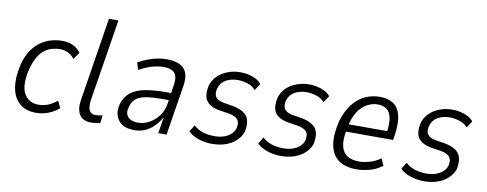

<svg xmlns="http://www.w3.org/2000/svg" viewBox="-61 -998 3296 1300"><g transform="rotate(10 1587.0 -348.5)"><path d="M222 8Q154 8 110.5 -28.5Q67 -65 55 -133.5Q43 -202 65 -298Q82 -360 110.5 -400Q139 -440 174 -462.5Q209 -485 245.5 -494Q282 -503 316 -503Q359 -503 391 -487.5Q423 -472 443 -443L410 -395Q393 -419 366.5 -432Q340 -445 312 -445Q286 -445 259.5 -438.5Q233 -432 208 -414.5Q183 -397 162.5 -363.5Q142 -330 127 -276Q100 -162 131 -105.5Q162 -49 230 -49Q267 -49 299 -63Q331 -77 357 -99L380 -52Q360 -33 334 -19.5Q308 -6 280 1Q252 8 222 8Z M602 8Q545 8 522 -28.5Q499 -65 508 -126L600 -705H665L574 -136Q572 -117 573.5 -96.5Q575 -76 586 -61.5Q597 -47 621 -47Q634 -47 649 -49Q664 -51 671 -54L665 0Q644 4 631 6Q618 8 602 8Z M898 8Q844 8 812 -14.5Q780 -37 770.5 -73Q761 -109 772 -148Q788 -201 824.5 -230Q861 -259 922 -271Q983 -283 1072 -283H1114L1107 -233H1055Q987 -233 942 -226Q897 -219 871.5 -199Q846 -179 836 -140Q823 -99 844 -72.5Q865 -46 916 -46Q954 -46 991.5 -66.5Q1029 -87 1056 -123Q1083 -159 1090 -204L1110 -336Q1120 -398 1097.5 -423Q1075 -448 1023 -448Q988 -448 946.5 -437Q905 -426 854 -398L839 -447Q873 -466 906.5 -478.5Q940 -491 972 -497Q1004 -503 1034 -503Q1085 -503 1119.5 -488Q1154 -473 1169.5 -438.5Q1185 -404 1175 -343L1120 0H1063L1080 -107H1078Q1058 -73 1031 -46.5Q1004 -20 971 -6Q938 8 898 8Z M1433 8Q1385 8 1340 -7Q1295 -22 1269 -49L1297 -95Q1316 -77 1339.5 -66Q1363 -55 1389.5 -50.5Q1416 -46 1441 -46Q1493 -46 1530.5 -67Q1568 -88 1579 -122Q1589 -162 1573.5 -183.5Q1558 -205 1511 -214L1444 -224Q1378 -236 1353 -272.5Q1328 -309 1345 -381Q1357 -418 1385 -445Q1413 -472 1453.5 -487.5Q1494 -503 1542 -503Q1568 -503 1596 -497Q1624 -491 1648 -478.5Q1672 -466 1686 -447L1655 -401Q1632 -428 1596.5 -438Q1561 -448 1532 -448Q1485 -448 1450 -428Q1415 -408 1403 -367Q1394 -330 1408 -308.5Q1422 -287 1466 -279L1528 -269Q1602 -255 1628 -217Q1654 -179 1638 -108Q1626 -76 1598 -49Q1570 -22 1528 -7Q1486 8 1433 8Z M1906 8Q1858 8 1813 -7Q1768 -22 1742 -49L1770 -95Q1789 -77 1812.5 -66Q1836 -55 1862.5 -50.5Q1889 -46 1914 -46Q1966 -46 2003.5 -67Q2041 -88 2052 -122Q2062 -162 2046.5 -183.5Q2031 -205 1984 -214L1917 -224Q1851 -236 1826 -272.5Q1801 -309 1818 -381Q1830 -418 1858 -445Q1886 -472 1926.5 -487.5Q1967 -503 2015 -503Q2041 -503 2069 -497Q2097 -491 2121 -478.5Q2145 -466 2159 -447L2128 -401Q2105 -428 2069.5 -438Q2034 -448 2005 -448Q1958 -448 1923 -428Q1888 -408 1876 -367Q1867 -330 1881 -308.5Q1895 -287 1939 -279L2001 -269Q2075 -255 2101 -217Q2127 -179 2111 -108Q2099 -76 2071 -49Q2043 -22 2001 -7Q1959 8 1906 8Z M2427 8Q2350 8 2303.5 -25Q2257 -58 2244 -125Q2231 -192 2255 -293Q2278 -368 2314.5 -414Q2351 -460 2398.5 -481.5Q2446 -503 2500 -503Q2556 -503 2592 -479Q2628 -455 2641.5 -402Q2655 -349 2642 -261L2637 -231H2296L2305 -283H2606L2584 -260Q2596 -334 2587.5 -375Q2579 -416 2554 -433Q2529 -450 2492 -450Q2458 -450 2421.5 -431Q2385 -412 2358 -370Q2331 -328 2317 -258L2314 -240Q2301 -170 2312 -127.5Q2323 -85 2355 -66Q2387 -47 2435 -47Q2464 -47 2503 -57Q2542 -67 2582 -95L2603 -47Q2562 -17 2515.5 -4.5Q2469 8 2427 8Z M2890 8Q2842 8 2797 -7Q2752 -22 2726 -49L2754 -95Q2773 -77 2796.5 -66Q2820 -55 2846.5 -50.5Q2873 -46 2898 -46Q2950 -46 2987.5 -67Q3025 -88 3036 -122Q3046 -162 3030.5 -183.5Q3015 -205 2968 -214L2901 -224Q2835 -236 2810 -272.5Q2785 -309 2802 -381Q2814 -418 2842 -445Q2870 -472 2910.5 -487.5Q2951 -503 2999 -503Q3025 -503 3053 -497Q3081 -491 3105 -478.5Q3129 -466 3143 -447L3112 -401Q3089 -428 3053.5 -438Q3018 -448 2989 -448Q2942 -448 2907 -428Q2872 -408 2860 -367Q2851 -330 2865 -308.5Q2879 -287 2923 -279L2985 -269Q3059 -255 3085 -217Q3111 -179 3095 -108Q3083 -76 3055 -49Q3027 -22 2985 -7Q2943 8 2890 8Z"/></g></svg>

Font: Nunito Sans 7pt Condensed Light
Style: Italic
Weight: 300
Width: 3
Italic angle: -9°
Designer: Vernon Adams
Foundry: Vernon Adams
Version: Version 3.101;gftools[0.9.27]